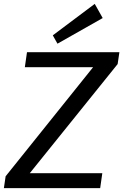

<svg xmlns="http://www.w3.org/2000/svg" viewBox="-35 -969 635 989"><path d="M-6 -61 492 -682 531 -623H93L104 -700H580L571 -639L71 -18L31 -77H492L481 0H-15ZM494 -876 261 -744 237 -787 453 -949Z"/></svg>

Font: Pathway Extreme 28pt Medium
Style: Italic
Weight: 500
Italic angle: -8°
Designer: Eduardo Rodriguez Tunni
Foundry: Eduardo Rodriguez Tunni
Version: Version 1.001;gftools[0.9.26]